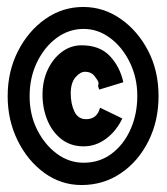

<svg xmlns="http://www.w3.org/2000/svg" viewBox="-20 -548 478 551"><path d="M214 -17Q155 -17 107 -52Q59 -87 30.5 -145Q2 -203 2 -272Q2 -343 31.5 -401Q61 -459 110 -493.5Q159 -528 219 -528Q277 -528 326 -494Q375 -460 405 -402.5Q435 -345 435 -272Q435 -201 406 -143Q377 -85 327 -51Q277 -17 214 -17ZM220 -81Q266 -81 300.5 -107Q335 -133 354.5 -176.5Q374 -220 374 -273Q374 -325 352.5 -369Q331 -413 296 -439Q261 -465 220 -465Q178 -465 143 -439.5Q108 -414 86.5 -370Q65 -326 65 -272Q65 -219 86.5 -176Q108 -133 143 -107Q178 -81 220 -81ZM220 -128Q183 -128 156.5 -148.5Q130 -169 116 -203Q102 -237 102 -276Q102 -316 117 -348Q132 -380 157.5 -399Q183 -418 214 -418Q266 -418 295 -387.5Q324 -357 334 -312L265 -291Q260 -301 262.5 -306.5Q265 -312 254 -326Q244 -342 224 -342Q210 -342 196.5 -326Q183 -310 183 -280Q183 -250 193.5 -228Q204 -206 227 -206Q259 -206 267 -239L331 -208Q314 -172 284.5 -150Q255 -128 220 -128Z"/></svg>

Font: Inconsolata SemiCondensed ExtraBold
Style: Regular
Weight: 800
Width: 4
Monospace: yes
Designer: Raph Levien, Cyreal, Brenton Simpson
Foundry: Raph Levien, Cyreal, Google
Version: Version 3.100; ttfautohint (v1.8.4.7-5d5b)